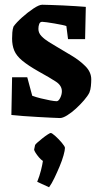

<svg xmlns="http://www.w3.org/2000/svg" viewBox="-20 -487 422 810"><path d="M233 11Q222 11 196.5 9.5Q171 8 139.5 6.5Q108 5 78 2.5Q48 0 28 -2L31 -161H95L116 -83Q132 -77 152.5 -72Q173 -67 191.5 -63.5Q210 -60 219 -60Q227 -60 234 -74Q241 -88 241 -102Q241 -126 216 -142.5Q191 -159 142 -186Q98 -211 73.5 -231.5Q49 -252 40 -274Q31 -296 31 -324Q31 -336 32 -350Q33 -364 37 -375Q49 -392 73 -413.5Q97 -435 121 -451Q145 -467 158 -467Q171 -467 195 -466Q219 -465 247 -464Q275 -463 300.5 -461Q326 -459 342 -458L339 -322H267L260 -377Q256 -379 241.5 -382Q227 -385 209.5 -388Q192 -391 177.5 -393Q163 -395 158 -395Q149 -395 145.5 -386Q142 -377 142 -365Q142 -348 155 -334.5Q168 -321 186 -310Q204 -299 219 -290Q247 -273 281 -253Q315 -233 340 -208Q365 -183 365 -152Q365 -140 363.5 -124Q362 -108 357 -96Q350 -82 334.5 -64Q319 -46 300.5 -29Q282 -12 263.5 -0.5Q245 11 233 11ZM187 303 137 280Q147 255 153 231Q159 207 161 192Q153 187 144.5 177Q136 167 130 157.5Q124 148 124 144L128 125Q129 122 138 114Q147 106 159 96.5Q171 87 181 80.5Q191 74 194 74Q199 74 213.5 87Q228 100 241 115.5Q254 131 254 137Q254 147 248 168.5Q242 190 231.5 215Q221 240 209.5 264Q198 288 187 303Z"/></svg>

Font: Grenze Gotisch
Style: Bold
Weight: 700
Designer: Renata Polastri
Foundry: Omnibus-Type
Version: Version 1.001